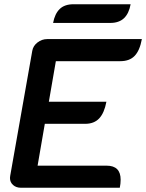

<svg xmlns="http://www.w3.org/2000/svg" viewBox="-20 -884 688 904"><path d="M132 -645Q136 -668 156.5 -684Q177 -700 203 -700H648Q638 -646 614 -621Q590 -596 547 -596H243L210 -405H481Q471 -352 447 -326.5Q423 -301 381 -301H191L157 -104H482Q548 -104 548 -38Q548 -19 544 0H79Q56 0 41.5 -13Q27 -26 27 -46Q27 -52 28 -56ZM326 -864H595Q587 -820 563.5 -798Q540 -776 499 -776H230Q238 -819 261 -841.5Q284 -864 326 -864Z"/></svg>

Font: K2D SemiBold
Style: Italic
Weight: 600
Italic angle: -10°
Designer: Katatrad Aksorn Co.,Ltd.
Foundry: Cadson Demak Co.,Ltd.
Version: Version 1.000; ttfautohint (v1.6)